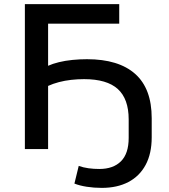

<svg xmlns="http://www.w3.org/2000/svg" viewBox="-20 -725 822 934"><path d="M475 189Q437 189 402 183.5Q367 178 342 168L363 82Q385 90 410.5 93.5Q436 97 463 97Q531 97 568.5 59.5Q606 22 606 -54V-144Q606 -244 553 -292Q500 -340 389 -340Q357 -340 326 -336.5Q295 -333 266.5 -325.5Q238 -318 214 -307V0H101V-705H560V-610H214V-405Q236 -415 266.5 -422.5Q297 -430 332.5 -433.5Q368 -437 403 -437Q557 -437 637.5 -365.5Q718 -294 718 -150V-57Q718 22 688.5 77Q659 132 604.5 160.5Q550 189 475 189Z"/></svg>

Font: Nunito Sans 10pt SemiExpanded SemiBold
Style: Regular
Weight: 600
Width: 6
Designer: Vernon Adams
Foundry: Vernon Adams
Version: Version 3.101;gftools[0.9.27]